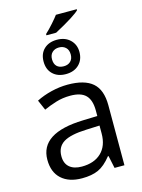

<svg xmlns="http://www.w3.org/2000/svg" viewBox="-140 -1038 837 1128"><g transform="rotate(-15 278.0 -474.0)"><path d="M230 -856V-863.8Q252.4 -884.3 278.3 -913.6Q304.2 -942.9 314.9 -958H441.9V-952.1Q431.6 -940.4 391.6 -914.8Q351.6 -889.2 289.1 -856ZM415 0 398.9 -76.2H395Q355 -25.9 315.2 -8.1Q275.4 9.8 215.8 9.8Q136.2 9.8 91.1 -31.2Q45.9 -72.3 45.9 -147.9Q45.9 -310.1 308.1 -317.9L396 -320.8V-354Q396 -417.5 366.9 -447.3Q337.9 -477.1 272.9 -477.1Q226.1 -477.1 185.3 -464.4Q144.5 -451.7 109.9 -436L83 -498Q124 -519 174.8 -531.5Q225.6 -543.9 274.9 -543.9Q377 -543.9 426 -501.5Q475.1 -459 475.1 -365.2V0ZM231.9 -57.1Q307.6 -57.1 350.8 -98.6Q394 -140.1 394 -214.8V-263.2L313 -259.8Q216.3 -256.3 173.6 -229.7Q130.9 -203.1 130.9 -147Q130.9 -103 157.5 -80.1Q184.1 -57.1 231.9 -57.1ZM392.1 -711.9Q392.1 -664.1 362.1 -635Q332 -606 282.2 -606Q232.9 -606 203.4 -634.3Q173.8 -662.6 173.8 -710.9Q173.8 -758.8 203.4 -786.9Q232.9 -814.9 282.2 -814.9Q331.5 -814.9 361.8 -785.9Q392.1 -756.8 392.1 -711.9ZM338.9 -710.9Q338.9 -738.3 323 -753.2Q307.1 -768.1 282.2 -768.1Q257.3 -768.1 241.2 -753.2Q225.1 -738.3 225.1 -710.9Q225.1 -683.6 239.7 -668.7Q254.4 -653.8 282.2 -653.8Q307.6 -653.8 323.2 -668.7Q338.9 -683.6 338.9 -710.9Z"/></g></svg>

Font: HunimalSansv1.5
Style: Regular
Weight: 400
Foundry: Ascender Corporation
Version: Version 1.10